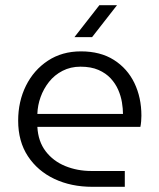

<svg xmlns="http://www.w3.org/2000/svg" viewBox="-20 -720 613 740"><path d="M336 0Q254 0 189.5 -30.5Q125 -61 87.5 -118Q50 -175 50 -255Q50 -329 80 -389.5Q110 -450 164.5 -486Q219 -522 292 -522Q367 -522 419 -489Q471 -456 498 -400Q525 -344 525 -274Q525 -264 524 -252Q523 -240 521 -231H124Q127 -175 156 -137Q185 -99 231.5 -80Q278 -61 332 -61H461V0ZM124 -281H454Q454 -301 450 -325.5Q446 -350 435.5 -374Q425 -398 406.5 -418Q388 -438 359.5 -450.5Q331 -463 290 -463Q252 -463 221 -447Q190 -431 169 -404.5Q148 -378 136.5 -346Q125 -314 124 -281ZM267 -577 363 -700H431L335 -577Z"/></svg>

Font: MuseoModerno Thin Light
Style: Regular
Weight: 300
Version: Version 1.003